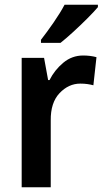

<svg xmlns="http://www.w3.org/2000/svg" viewBox="-20 -786 436 806"><path d="M329 -553Q359 -553 385 -546L372 -428Q361 -431 347.5 -433Q334 -435 317 -435Q268 -435 230 -395Q192 -355 193 -280V0H71V-543H165L182 -450H188Q209 -492 245.5 -522.5Q282 -553 329 -553ZM391 -756Q375 -737 347 -709Q319 -681 288.5 -653Q258 -625 234 -606H152V-619Q177 -651 205 -691.5Q233 -732 251 -766H391Z"/></svg>

Font: Noto Sans Lao SemiCondensed SemiBold
Style: Regular
Weight: 600
Width: 4
Designer: Monotype Design Team
Foundry: Monotype Imaging Inc.
Version: Version 2.003; ttfautohint (v1.8.4.7-5d5b)